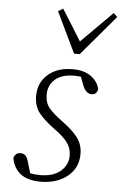

<svg xmlns="http://www.w3.org/2000/svg" viewBox="-54 -797 542 849"><g transform="rotate(5 216.5 -372.5)"><path d="M161 13Q101 13 69.5 -11.5Q38 -36 30 -80Q32 -91 39.5 -98Q47 -105 59 -105Q74 -105 82 -96.5Q90 -88 94 -73L110 -20Q130 -16 157 -16Q215 -17 246 -45Q277 -73 277 -113Q277 -145 259 -170Q241 -195 199 -225Q156 -256 131 -286.5Q106 -317 106 -363Q106 -422 147.5 -458.5Q189 -495 257 -495Q308 -495 338.5 -473Q369 -451 377 -417Q372 -392 350 -392Q324 -392 310 -428L296 -465Q288 -466 279.5 -466.5Q271 -467 263 -467Q208 -466 180 -439.5Q152 -413 152 -374Q152 -337 171 -314Q190 -291 230 -262Q278 -227 301 -196.5Q324 -166 324 -124Q324 -63 278.5 -25.5Q233 12 161 13ZM192 -758 278 -620 416 -758 433 -742 282 -564H257L170 -745Z"/></g></svg>

Font: Source Serif 4 SmText Light
Style: Italic
Weight: 300
Italic angle: -12°
Designer: Frank Grießhammer
Foundry: Adobe
Version: Version 4.005;hotconv 1.1.0;makeotfexe 2.6.0